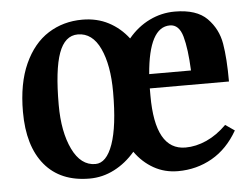

<svg xmlns="http://www.w3.org/2000/svg" viewBox="-42 -536 788 604"><g transform="rotate(-5 352.0 -234.5)"><path d="M686 -96Q654 -40 605 -12Q556 16 497 16Q455 16 420.5 -3.5Q386 -23 362 -57Q333 -23 296 -4Q259 15 218 15Q126 15 76.5 -44.5Q27 -104 27 -212Q27 -302 55 -363.5Q83 -425 130.5 -455Q178 -485 238 -485Q284 -485 320.5 -466Q357 -447 383 -413Q412 -448 450 -466.5Q488 -485 530 -485Q599 -485 632 -451.5Q665 -418 673 -371Q681 -324 681 -251H431V-228Q431 -56 527 -56Q560 -56 593.5 -71Q627 -86 657 -116ZM433 -296H565Q562 -365 551 -404Q540 -443 511 -443Q445 -443 433 -296ZM315 -250Q315 -335 290.5 -387.5Q266 -440 220 -440Q179 -440 160 -387.5Q141 -335 141 -224Q141 -139 167.5 -84Q194 -29 240 -29Q275 -29 295 -85.5Q315 -142 315 -250Z"/></g></svg>

Font: Gupter
Style: Bold
Weight: 700
Designer: Octavio Pardo
Version: Version 1.000